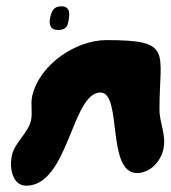

<svg xmlns="http://www.w3.org/2000/svg" viewBox="-20 -574 540 608"><path d="M139 -519C134 -497 139 -479 164 -479C177 -479 191 -483 195 -499C201 -525 205 -554 175 -554C151 -554 144 -541 139 -519ZM18 -83C9 -45 18 14 63 14C197 14 207 -281 298 -281C368 -281 316 -26 414 -26C454 -26 488 -61 497 -100C508 -146 485 -183 485 -227C485 -412 529 -447 317 -447C222 -447 106 -372 82 -270C76 -243 84 -219 78 -192C69 -153 27 -123 18 -83Z"/></svg>

Font: Charger
Style: OversprayIt
Weight: 400
Designer: Jasper
Foundry: Cannot Into Space Fonts
Version: Version 0.980